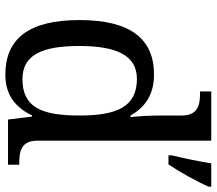

<svg xmlns="http://www.w3.org/2000/svg" viewBox="-66 -734 810 718"><g transform="rotate(90 339.0 -375.0)"><path d="M561 -613V-600H595C623 -642 660 -708 678 -750V-760H591C583 -712 572 -657 561 -613ZM259 10C337 10 382 -29 412 -90H416L427 0H596V-42H588C544 -42 506 -51 506 -110V-760H322V-718H330C374 -718 412 -709 412 -650V-568C412 -536 414 -491 418 -458H412C383 -510 336 -546 259 -546C127 -546 55 -460 55 -267C55 -75 127 10 259 10ZM276 -54C187 -54 152 -124 152 -266C152 -406 187 -482 275 -482C380 -482 412 -406 412 -267C412 -123 380 -54 276 -54Z"/></g></svg>

Font: Noto Serif
Style: Regular
Weight: 400
Designer: Monotype Design Team
Foundry: Monotype Imaging Inc.
Version: Version 2.015